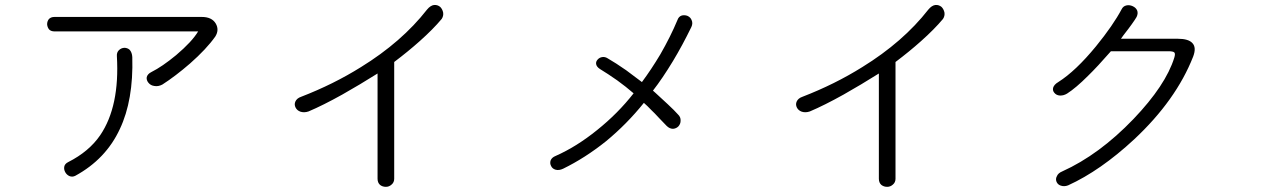

<svg xmlns="http://www.w3.org/2000/svg" viewBox="-20 -761 5040 766"><path d="M197.3 -693.4Q182.6 -693.4 174.8 -684.6Q168 -675.8 168 -664.1Q168.9 -652.3 175.8 -643.6Q183.6 -635.7 197.3 -635.7H770.5Q746.1 -594.7 682.6 -541Q627 -495.1 584 -473.6Q568.4 -465.8 565.4 -453.1Q563.5 -441.4 572.3 -430.7Q581.1 -419.9 595.7 -418Q611.3 -415 627.9 -423.8Q679.7 -457 738.3 -507.8Q803.7 -565.4 838.9 -615.2Q855.5 -641.6 840.8 -667Q825.2 -693.4 785.2 -693.4ZM446.3 -537.1Q458 -336.9 379.9 -221.7Q335 -156.2 252 -114.3Q238.3 -107.4 236.3 -95.7Q234.4 -85 240.2 -74.2Q246.1 -63.5 256.8 -58.6Q268.6 -53.7 280.3 -59.6Q402.3 -126 458 -246.1Q512.7 -361.3 507.8 -533.2Q506.8 -551.8 497.1 -562.5Q488.3 -570.3 475.6 -570.3Q462.9 -569.3 454.1 -560.5Q445.3 -551.8 446.3 -537.1Z M1181.6 -375Q1164.1 -369.1 1158.2 -355.5Q1153.3 -343.8 1159.2 -332Q1165 -320.3 1178.7 -315.4Q1193.4 -310.5 1210.9 -316.4Q1268.6 -340.8 1345.7 -383.8Q1415 -422.9 1486.3 -467.8V-47.9Q1486.3 -32.2 1496.1 -23.4Q1505.9 -15.6 1519.5 -15.6Q1532.2 -15.6 1542 -24.4Q1552.7 -33.2 1552.7 -47.9V-513.7Q1608.4 -555.7 1654.3 -596.7Q1708 -644.5 1742.2 -685.5Q1750 -697.3 1748 -710.9Q1745.1 -724.6 1736.3 -733.4Q1725.6 -742.2 1711.9 -741.2Q1697.3 -739.3 1683.6 -722.7Q1583 -593.8 1419.9 -493.2Q1310.5 -424.8 1181.6 -375Z M2682.6 -680.7Q2655.3 -615.2 2614.3 -543.9Q2578.1 -483.4 2541 -433.6Q2510.7 -457 2478.5 -480.5Q2436.5 -509.8 2404.3 -528.3Q2393.6 -535.2 2381.8 -533.2Q2371.1 -531.2 2364.3 -523.4Q2356.4 -514.6 2358.4 -504.9Q2360.4 -494.1 2374 -485.4Q2406.2 -465.8 2442.4 -440.4Q2477.5 -415 2507.8 -388.7Q2445.3 -308.6 2362.3 -242.2Q2280.3 -175.8 2196.3 -138.7Q2181.6 -132.8 2176.8 -121.1Q2172.9 -109.4 2178.7 -98.6Q2183.6 -87.9 2196.3 -84Q2210 -80.1 2226.6 -87.9Q2314.5 -130.9 2397.5 -197.3Q2480.5 -265.6 2548.8 -350.6Q2561.5 -339.8 2579.1 -321.3Q2589.8 -311.5 2610.4 -289.1L2639.6 -258.8Q2651.4 -247.1 2665 -247.1Q2677.7 -248 2686.5 -256.8Q2695.3 -266.6 2695.3 -279.3Q2696.3 -293.9 2684.6 -304.7Q2670.9 -320.3 2643.6 -345.7Q2627.9 -360.4 2593.8 -391.6L2585 -399.4Q2623 -448.2 2665 -517.6Q2702.1 -579.1 2738.3 -653.3Q2745.1 -668 2739.3 -680.7Q2735.4 -691.4 2723.6 -697.3Q2711.9 -702.1 2700.2 -699.2Q2687.5 -695.3 2682.6 -680.7Z M3181.6 -375Q3164.1 -369.1 3158.2 -355.5Q3153.3 -343.8 3159.2 -332Q3165 -320.3 3178.7 -315.4Q3193.4 -310.5 3210.9 -316.4Q3268.6 -340.8 3345.7 -383.8Q3415 -422.9 3486.3 -467.8V-47.9Q3486.3 -32.2 3496.1 -23.4Q3505.9 -15.6 3519.5 -15.6Q3532.2 -15.6 3542 -24.4Q3552.7 -33.2 3552.7 -47.9V-513.7Q3608.4 -555.7 3654.3 -596.7Q3708 -644.5 3742.2 -685.5Q3750 -697.3 3748 -710.9Q3745.1 -724.6 3736.3 -733.4Q3725.6 -742.2 3711.9 -741.2Q3697.3 -739.3 3683.6 -722.7Q3583 -593.8 3419.9 -493.2Q3310.5 -424.8 3181.6 -375Z M4455.1 -724.6Q4420.9 -660.2 4352.5 -576.2Q4271.5 -477.5 4202.1 -433.6Q4185.5 -423.8 4181.6 -411.1Q4178.7 -399.4 4186.5 -390.6Q4194.3 -380.9 4208 -379.9Q4222.7 -378.9 4237.3 -387.7Q4272.5 -410.2 4320.3 -458Q4358.4 -495.1 4412.1 -556.6H4640.6Q4660.2 -556.6 4665 -551.8Q4669.9 -546.9 4665 -531.2Q4630.9 -420.9 4502 -286.1Q4365.2 -143.6 4217.8 -77.1Q4201.2 -70.3 4196.3 -57.6Q4190.4 -46.9 4195.3 -35.2Q4200.2 -24.4 4211.9 -20.5Q4225.6 -15.6 4241.2 -21.5Q4370.1 -80.1 4504.9 -205.1Q4671.9 -361.3 4740.2 -535.2Q4753.9 -571.3 4737.3 -588.9Q4721.7 -606.4 4678.7 -606.4H4452.1L4461.9 -620.1Q4486.3 -651.4 4495.1 -664.1Q4509.8 -684.6 4514.6 -693.4Q4521.5 -708 4516.6 -719.7Q4511.7 -730.5 4499 -736.3Q4486.3 -742.2 4473.6 -739.3Q4460.9 -736.3 4455.1 -724.6Z"/></svg>

Font: GulimChe
Style: Regular
Weight: 400
Monospace: yes
Version: Version 2.21